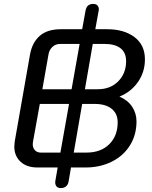

<svg xmlns="http://www.w3.org/2000/svg" viewBox="-20 -849 777 979"><path d="M676 -230Q676 -161 642.5 -107.5Q609 -54 549.5 -24.5Q490 5 416 5H342L330 75Q328 91 317.5 100.5Q307 110 290 110Q274 110 267 100Q260 90 262 75L274 5H171Q116 5 84.5 -24.5Q53 -54 53 -102Q53 -109 55 -127L133 -571Q144 -632 182.5 -666Q221 -700 290 -700H399L416 -794Q422 -829 455 -829Q470 -829 477 -821Q484 -813 484 -802Q484 -797 483 -794L466 -700H527Q612 -700 665.5 -660Q719 -620 719 -546Q719 -482 683.5 -431Q648 -380 590 -357V-356Q632 -338 654 -304.5Q676 -271 676 -230ZM196 -394H345L386 -625H286Q264 -625 247.5 -610Q231 -595 227 -570ZM623 -537Q623 -581 594.5 -603Q566 -625 513 -625H453L413 -394H479Q543 -394 583 -434.5Q623 -475 623 -537ZM288 -71 332 -319H183L148 -125Q147 -121 147 -114Q147 -95 158 -83Q169 -71 188 -71ZM580 -225Q580 -270 549 -294.5Q518 -319 464 -319H399L356 -71H421Q494 -71 537 -113.5Q580 -156 580 -225Z"/></svg>

Font: Kodchasan Medium
Style: Italic
Weight: 500
Italic angle: -10°
Version: Version 1.000; ttfautohint (v1.6)